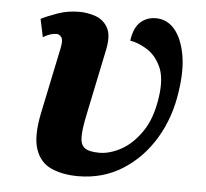

<svg xmlns="http://www.w3.org/2000/svg" viewBox="-45 -591 696 648"><g transform="rotate(5 303.5 -267.0)"><path d="M242 10Q190 10 151.5 -7Q113 -24 98 -67.5Q83 -111 99 -190L146 -415Q152 -443 145 -452.5Q138 -462 128 -462Q108 -462 83 -447L70 -508Q94 -520 127 -531.5Q160 -543 199 -543Q227 -543 254 -533.5Q281 -524 295.5 -498Q310 -472 299 -421L253 -200Q243 -153 242.5 -125.5Q242 -98 256.5 -86.5Q271 -75 307 -75Q342 -75 380.5 -96Q419 -117 450 -162.5Q481 -208 491 -281Q500 -345 482.5 -382.5Q465 -420 435 -438.5Q405 -457 378 -461Q384 -505 405.5 -524.5Q427 -544 458 -544Q495 -544 520.5 -515Q546 -486 556.5 -432.5Q567 -379 556 -306Q544 -217 501.5 -145.5Q459 -74 392.5 -32Q326 10 242 10Z"/></g></svg>

Font: Noto Serif
Style: Bold Italic
Weight: 700
Italic angle: -12°
Designer: Monotype Design Team
Foundry: Monotype Imaging Inc.
Version: Version 2.013